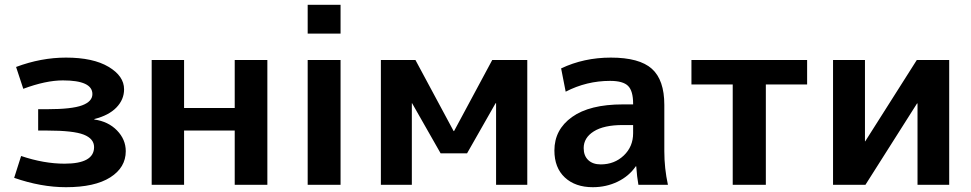

<svg xmlns="http://www.w3.org/2000/svg" viewBox="-20 -770 4044 800"><path d="M373 -274V-272Q431 -264 467.5 -226.5Q504 -189 504 -140Q504 -72 439.5 -31Q375 10 255 10Q151 10 39 -29L68 -120Q163 -88 249 -88Q372 -88 372 -157Q372 -192 329 -209Q286 -226 177 -226H139V-315H177Q279 -315 322 -331Q365 -347 365 -378Q365 -435 242 -435Q171 -435 77 -400L47 -491Q151 -530 255 -530Q368 -530 432.5 -491.5Q497 -453 497 -398Q497 -355 465 -322Q433 -289 373 -274Z M747 -226V0H612V-520H747V-320H958V-520H1094V0H958V-226Z M1262 0V-520H1399V0ZM1262 -630V-750H1399V-630Z M2045 -340 1926 -131H1816L1697 -340H1696V0H1567V-520H1711L1870 -224H1872L2031 -520H2177V0H2047V-340Z M2525 -530Q2644 -530 2696 -483.5Q2748 -437 2748 -333V-140Q2748 -69 2763 0H2640Q2634 -33 2631 -77H2629Q2601 -36 2553.5 -13Q2506 10 2450 10Q2377 10 2333.5 -30.5Q2290 -71 2290 -143Q2290 -230 2363.5 -282.5Q2437 -335 2575 -335H2618V-338Q2618 -391 2597 -412Q2576 -433 2522 -433Q2424 -433 2337 -388L2318 -485Q2413 -530 2525 -530ZM2412 -153Q2412 -121 2431 -103Q2450 -85 2483 -85Q2540 -85 2579 -122Q2618 -159 2618 -215V-249H2575Q2496 -249 2454 -222.5Q2412 -196 2412 -153Z M3343 -418H3171V0H3033V-418H2861V-520H3343Z M3584 -520V-181H3585L3800 -520H3935V0H3803V-339H3801L3586 0H3451V-520Z"/></svg>

Font: M PLUS 1p
Style: Bold
Weight: 700
Version: Version 1.062